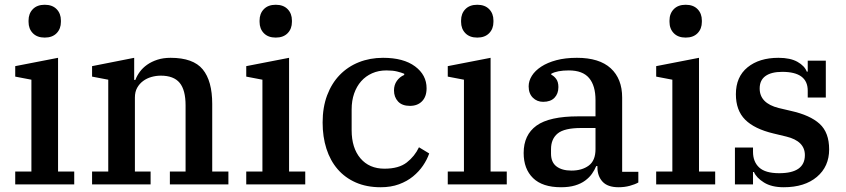

<svg xmlns="http://www.w3.org/2000/svg" viewBox="-20 -775 3554 807"><path d="M168 -617Q136 -617 118 -635.5Q100 -654 100 -683V-689Q100 -718 118 -736.5Q136 -755 168 -755Q200 -755 218 -736.5Q236 -718 236 -689V-683Q236 -654 218 -635.5Q200 -617 168 -617ZM44 -54H112V-440L44 -453V-497L224 -532V-54H292V0H44Z M367 -54H435V-440L367 -453V-497L544 -532V-439H549Q555 -456 567.5 -473Q580 -490 598.5 -503Q617 -516 641.5 -524Q666 -532 697 -532Q792 -532 832 -483.5Q872 -435 872 -338V-54H940V0H694V-54H760V-332Q760 -397 735 -427Q710 -457 656 -457Q636 -457 616.5 -451.5Q597 -446 581.5 -434.5Q566 -423 556.5 -406Q547 -389 547 -365V-54H613V0H367Z M1139 -617Q1107 -617 1089 -635.5Q1071 -654 1071 -683V-689Q1071 -718 1089 -736.5Q1107 -755 1139 -755Q1171 -755 1189 -736.5Q1207 -718 1207 -689V-683Q1207 -654 1189 -635.5Q1171 -617 1139 -617ZM1015 -54H1083V-440L1015 -453V-497L1195 -532V-54H1263V0H1015Z M1580 12Q1521 12 1475.5 -8Q1430 -28 1399 -64Q1368 -100 1352 -150Q1336 -200 1336 -260Q1336 -324 1355 -374.5Q1374 -425 1408 -460Q1442 -495 1488.5 -513.5Q1535 -532 1590 -532Q1676 -532 1724.5 -496Q1773 -460 1773 -404Q1773 -369 1754 -349.5Q1735 -330 1703 -330Q1670 -330 1653 -348.5Q1636 -367 1636 -395Q1636 -418 1648 -435Q1660 -452 1679 -460V-465Q1667 -470 1649 -474.5Q1631 -479 1604 -479Q1571 -479 1544 -467Q1517 -455 1498 -433.5Q1479 -412 1468.5 -382Q1458 -352 1458 -315V-228Q1458 -153 1495 -109.5Q1532 -66 1596 -66Q1656 -66 1689.5 -92Q1723 -118 1741 -156L1784 -130Q1775 -104 1758 -79Q1741 -54 1716 -33.5Q1691 -13 1657 -0.5Q1623 12 1580 12Z M1986 -617Q1954 -617 1936 -635.5Q1918 -654 1918 -683V-689Q1918 -718 1936 -736.5Q1954 -755 1986 -755Q2018 -755 2036 -736.5Q2054 -718 2054 -689V-683Q2054 -654 2036 -635.5Q2018 -617 1986 -617ZM1862 -54H1930V-440L1862 -453V-497L2042 -532V-54H2110V0H1862Z M2338 12Q2260 12 2220.5 -26.5Q2181 -65 2181 -132Q2181 -208 2235 -247Q2289 -286 2411 -286H2483V-354Q2483 -415 2456 -447Q2429 -479 2371 -479Q2322 -479 2297 -465V-461Q2308 -456 2317.5 -443.5Q2327 -431 2327 -409Q2327 -381 2310.5 -364Q2294 -347 2263 -347Q2237 -347 2219.5 -364.5Q2202 -382 2202 -412Q2202 -435 2215.5 -456.5Q2229 -478 2255 -495Q2281 -512 2318.5 -522Q2356 -532 2405 -532Q2499 -532 2547 -488Q2595 -444 2595 -365V-53H2663V-8Q2649 0 2627 6Q2605 12 2580 12Q2534 12 2512.5 -11.5Q2491 -35 2491 -72V-77H2486Q2479 -60 2468 -44.5Q2457 -29 2439.5 -16Q2422 -3 2397 4.5Q2372 12 2338 12ZM2382 -58Q2426 -58 2454.5 -79Q2483 -100 2483 -148V-237H2423Q2352 -237 2324 -214Q2296 -191 2296 -148V-129Q2296 -93 2319 -75.5Q2342 -58 2382 -58Z M2862 -617Q2830 -617 2812 -635.5Q2794 -654 2794 -683V-689Q2794 -718 2812 -736.5Q2830 -755 2862 -755Q2894 -755 2912 -736.5Q2930 -718 2930 -689V-683Q2930 -654 2912 -635.5Q2894 -617 2862 -617ZM2738 -54H2806V-440L2738 -453V-497L2918 -532V-54H2986V0H2738Z M3274 12Q3223 12 3191 -8Q3159 -28 3149 -52H3145V0H3069V-155H3145V-137Q3145 -95 3171 -71Q3197 -47 3255 -47Q3363 -47 3363 -123Q3363 -182 3285 -201L3231 -214Q3151 -233 3112 -272Q3073 -311 3073 -379Q3073 -452 3122 -492Q3171 -532 3252 -532Q3302 -532 3332 -515Q3362 -498 3371 -474H3375V-520H3451V-365H3375V-394Q3375 -473 3268 -473Q3222 -473 3197.5 -455.5Q3173 -438 3173 -403Q3173 -341 3253 -321L3304 -309Q3385 -291 3425 -254.5Q3465 -218 3465 -147Q3465 -75 3413.5 -31.5Q3362 12 3274 12Z"/></svg>

Font: IBM Plex Serif Medium
Style: Regular
Weight: 500
Designer: Mike Abbink, Paul van der Laan, Pieter van Rosmalen
Foundry: Bold Monday
Version: Version 2.5